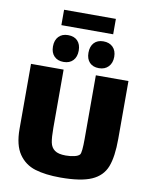

<svg xmlns="http://www.w3.org/2000/svg" viewBox="-97 -962 821 1044"><g transform="rotate(10 314.0 -440.0)"><path d="M583 -570V-251Q583 -152 561.5 -96.5Q540 -41 481 -15Q422 11 309 11Q226 11 169 -6.5Q112 -24 78.5 -73Q45 -122 45 -211V-570H225V-249Q225 -196 230.5 -168.5Q236 -141 256 -126.5Q276 -112 317 -112Q342 -112 364 -117Q386 -122 394 -132Q403 -144 403 -219V-570ZM217 -611Q184 -611 165 -630.5Q146 -650 146 -684Q146 -719 165 -739Q184 -759 217 -759Q251 -759 269.5 -739.5Q288 -720 288 -686Q288 -651 269 -631Q250 -611 217 -611ZM412 -611Q379 -611 360.5 -630.5Q342 -650 342 -684Q342 -719 360.5 -739Q379 -759 412 -759Q445 -759 464.5 -739.5Q484 -720 484 -686Q484 -652 464.5 -631.5Q445 -611 412 -611ZM171 -891H457V-806H171Z"/></g></svg>

Font: Lalezar
Style: Regular
Weight: 400
Designer: Borna Izadpanah
Foundry: Borna Izadpanah
Version: Version 1.003